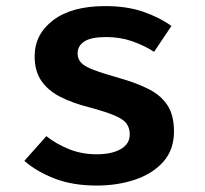

<svg xmlns="http://www.w3.org/2000/svg" viewBox="-20 -578 655 614"><path d="M289.2 -84.6Q336.9 -84.6 365.9 -101Q394.9 -117.4 394.9 -148.2Q394.9 -167.7 385.4 -181.8Q375.9 -195.9 348.2 -207.9Q320.5 -220 265.1 -234.9Q212.8 -248.2 173.6 -267.9Q134.4 -287.7 112.6 -319Q90.8 -350.3 90.8 -397.9Q90.8 -468.7 150.3 -513.6Q209.7 -558.5 316.4 -558.5Q386.2 -558.5 438.5 -540.3Q490.8 -522.1 528.2 -494.9L472.8 -412.3Q440 -433.3 401.8 -446.4Q363.6 -459.5 319.5 -459.5Q271.8 -459.5 250 -445.6Q228.2 -431.8 228.2 -407.2Q228.2 -389.7 239.2 -377.7Q250.3 -365.6 279.2 -354.6Q308.2 -343.6 362.1 -328.2Q414.9 -313.3 454.1 -293.8Q493.3 -274.4 514.9 -242.3Q536.4 -210.3 536.4 -157.9Q536.4 -99 502.1 -60.5Q467.7 -22.1 411.3 -3.3Q354.9 15.4 289.7 15.4Q212.8 15.4 155.4 -6.7Q97.9 -28.7 57.9 -63.6L128.2 -142.6Q160 -117.4 200.8 -101Q241.5 -84.6 289.2 -84.6Z"/></svg>

Font: Fira Code SemiBold
Style: Regular
Weight: 600
Designer: Carrois Corporate, Edenspiekermann AG, Nikita Prokopov
Foundry: Carrois Corporate, Edenspiekermann AG, Nikita Prokopov
Version: Version 6.002